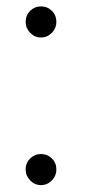

<svg xmlns="http://www.w3.org/2000/svg" viewBox="-20 -552 296 584"><path d="M104.5 -438Q85.5 -438 71.8 -452.2Q58 -466.5 58 -485.5Q58 -505.5 71.8 -519Q85.5 -532.5 104.5 -532.5Q124 -532.5 137.8 -519Q151.5 -505.5 151.5 -485.5Q151.5 -466.5 137.8 -452.2Q124 -438 104.5 -438ZM104.5 11Q85.5 11 71.8 -3.2Q58 -17.5 58 -36.5Q58 -56.5 71.8 -70Q85.5 -83.5 104.5 -83.5Q124 -83.5 137.8 -70Q151.5 -56.5 151.5 -36.5Q151.5 -17.5 137.8 -3.2Q124 11 104.5 11Z"/></svg>

Font: Imbue 50pt Light
Style: Regular
Weight: 300
Designer: Tyler Finck
Foundry: Etcetera Type Company
Version: Version 1.102; ttfautohint (v1.8.3)